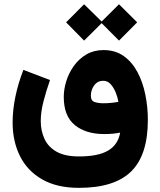

<svg xmlns="http://www.w3.org/2000/svg" viewBox="-20 -678 761 913"><path d="M379.9 -657.7 463.4 -575.7 545.9 -657.7 632.3 -571.8 545.9 -484.9 463.4 -567.9 379.9 -484.9 294.4 -571.8ZM355.5 215.3Q250.5 215.3 180.2 174.8Q109.9 134.3 75 64.2Q40 -5.9 40 -95.2Q40 -154.8 53.2 -218.5Q66.4 -282.2 91.3 -345.7L217.8 -297.4Q199.2 -244.6 186.5 -194.8Q173.8 -145 173.8 -102.5Q173.8 -56.6 191.2 -18.3Q208.5 20 248.3 43Q288.1 65.9 355.5 65.9Q447.3 65.9 494.4 37.8Q541.5 9.8 551.3 -47.4Q518.1 -40.5 476.1 -40.5Q388.2 -40.5 335.7 -83.3Q283.2 -126 283.2 -217.3Q283.2 -253.9 295.4 -292.7Q307.6 -331.5 331.5 -365Q355.5 -398.4 390.9 -419.2Q426.3 -439.9 472.2 -439.9Q528.3 -439.9 568.4 -411.4Q608.4 -382.8 633.8 -335Q659.2 -287.1 671.1 -228Q683.1 -168.9 683.1 -107.9Q683.1 59.6 603.5 137.5Q523.9 215.3 355.5 215.3ZM471.2 -187Q489.3 -187 507.6 -188.7Q525.9 -190.4 543 -193.8Q539.6 -214.8 530.3 -238Q521 -261.2 506.3 -277.6Q491.7 -293.9 471.2 -293.9Q443.8 -293.9 428 -272.2Q412.1 -250.5 412.1 -223.1Q412.1 -198.7 429.9 -192.9Q447.8 -187 471.2 -187Z"/></svg>

Font: Vazirmatn UI NL Black
Style: Regular
Weight: 900
Designer: Saber Rastikerdar
Foundry: Saber Rastikerdar
Version: Version 33.003